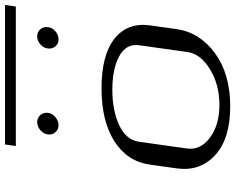

<svg xmlns="http://www.w3.org/2000/svg" viewBox="-104 -810 915 746"><g transform="rotate(-90 353.0 -437.5)"><path d="M523.4 -167 549.8 -354.5Q556.6 -404.3 507.3 -431.2Q458 -458 377 -458Q295.9 -458 238.8 -431.2Q181.6 -404.3 174.8 -354.5L148.4 -167Q141.6 -115.2 190.9 -78.6Q240.2 -42 318.4 -42Q396.5 -42 456.5 -78.6Q516.6 -115.2 523.4 -167ZM612.3 -208Q599.6 -118.2 518.6 -59.1Q437.5 0 312.5 0Q185.5 0 122.1 -59.1Q58.6 -118.2 71.3 -208L85.9 -312.5Q98.6 -400.4 176.8 -450.2Q254.9 -500 382.8 -500Q511.7 -500 575.2 -449.7Q638.7 -399.4 627 -312.5ZM584 -750Q601.6 -750 611.8 -737.8Q622.1 -725.6 620.1 -708Q618.2 -691.4 604 -679.2Q589.8 -667 572.3 -667Q555.7 -667 545.4 -679.2Q535.2 -691.4 537.1 -708Q539.1 -725.6 553.2 -737.8Q567.4 -750 584 -750ZM287.1 -708Q285.2 -691.4 270.5 -679.2Q255.9 -667 239.3 -667Q222.7 -667 211.9 -679.2Q201.2 -691.4 203.1 -708Q205.1 -725.6 219.7 -737.8Q234.4 -750 251 -750Q267.6 -750 278.3 -737.8Q289.1 -725.6 287.1 -708ZM706.1 -875 700.2 -833H158.2L164.1 -875Z"/></g></svg>

Font: okolaks
Style: RegularItalic
Weight: 500
Italic angle: -8°
Version: Version 000.6.0